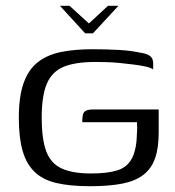

<svg xmlns="http://www.w3.org/2000/svg" viewBox="-20 -636 605 663"><path d="M187 -616H220L287 -555L353 -616H389L301 -521H274ZM291 7Q222 7 175 -4Q128 -15 99.5 -42.5Q71 -70 58 -115.5Q45 -161 45 -229Q45 -304 62 -350.5Q79 -397 111.5 -422Q144 -447 191 -456.5Q238 -466 299 -466Q349 -466 391.5 -463.5Q434 -461 465 -454Q485 -451 494.5 -445Q504 -439 506.5 -431.5Q509 -424 509 -416V-396Q502 -402 484 -406Q466 -410 442.5 -413Q419 -416 394 -418.5Q369 -421 346.5 -421.5Q324 -422 309 -422Q239 -422 199 -405Q159 -388 141.5 -346.5Q124 -305 124 -229Q124 -156 139.5 -114Q155 -72 192.5 -54.5Q230 -37 294 -37Q352 -37 386 -48Q420 -59 436 -90Q452 -121 453 -177Q454 -190 453.5 -199.5Q453 -209 453 -214H264Q264 -232 266.5 -241Q269 -250 277.5 -254Q286 -258 304 -258H528V-179Q528 -125 515.5 -89.5Q503 -54 475.5 -32.5Q448 -11 402.5 -2Q357 7 291 7Z"/></svg>

Font: Genos
Style: Regular
Weight: 400
Designer: Robert E. Leuschke
Foundry: Robert E. Leuschke
Version: Version 1.010